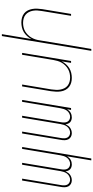

<svg xmlns="http://www.w3.org/2000/svg" viewBox="505 -1280 990 2040"><g transform="rotate(-90 1000.0 -260.0)"><path d="M316 215 359 -42Q352 -31 343 -21Q334 -11 322 -4.5Q310 2 297.5 5Q285 8 273 8Q258 8 244.5 3.5Q231 -1 221.5 -10Q212 -19 206.5 -32Q201 -45 199 -59Q193 -45 184 -32Q175 -19 162 -10Q149 -1 134 3.5Q119 8 104 8Q84 8 66.5 -1.5Q49 -11 40 -28.5Q31 -46 30.5 -67Q30 -88 34 -108L102 -520H122L53 -105Q50 -88 50.5 -71Q51 -54 58 -40Q65 -26 79.5 -18Q94 -10 111 -10Q128 -10 146 -19Q164 -28 175.5 -43Q187 -58 193 -76Q199 -94 202 -112L270 -520H290L221 -105Q218 -88 218.5 -71Q219 -54 226 -40Q233 -26 247.5 -18Q262 -10 279 -10Q297 -10 314.5 -19Q332 -28 343.5 -43Q355 -58 361 -76Q367 -94 370 -112L438 -520H458L336 215Z M604 8Q584 8 566.5 -1.5Q549 -11 540 -28.5Q531 -46 530.5 -67Q530 -88 534 -108L602 -520H622L553 -105Q550 -88 550.5 -71Q551 -54 558 -40Q565 -26 579.5 -18Q594 -10 611 -10Q628 -10 646 -19Q664 -28 675.5 -43Q687 -58 693 -76Q699 -94 702 -112L770 -520H790L721 -105Q718 -88 718.5 -71Q719 -54 726 -40Q733 -26 747.5 -18Q762 -10 779 -10Q797 -10 814.5 -19Q832 -28 843.5 -43Q855 -58 861 -76Q867 -94 870 -112L938 -520H958L872 0H852L859 -42Q852 -31 843 -21Q834 -11 822 -4.5Q810 2 797.5 5Q785 8 773 8Q758 8 744.5 3.5Q731 -1 721.5 -10Q712 -19 706.5 -32Q701 -45 699 -59Q693 -45 684 -32Q675 -19 662 -10Q649 -1 634 3.5Q619 8 604 8Z M1192 8Q1165 8 1140.5 1Q1116 -6 1096.5 -21.5Q1077 -37 1065 -59.5Q1053 -82 1049 -107.5Q1045 -133 1046 -159.5Q1047 -186 1051 -213L1102 -520H1122L1070 -210Q1067 -186 1065.5 -162Q1064 -138 1068 -115Q1072 -92 1082 -71.5Q1092 -51 1109.5 -37Q1127 -23 1149.5 -16.5Q1172 -10 1196 -10Q1218 -10 1241.5 -15Q1265 -20 1286 -32Q1307 -44 1324.5 -61.5Q1342 -79 1354 -100Q1366 -121 1372.5 -143.5Q1379 -166 1383 -189L1438 -520H1458L1372 0H1352L1368 -99Q1356 -75 1337 -53.5Q1318 -32 1294.5 -18Q1271 -4 1244.5 2Q1218 8 1192 8Z M1480 215 1637 -735H1657L1605 -421Q1617 -445 1636.5 -466.5Q1656 -488 1679 -502Q1702 -516 1728.5 -522Q1755 -528 1781 -528Q1808 -528 1833 -521Q1858 -514 1877.5 -498.5Q1897 -483 1908.5 -460.5Q1920 -438 1924.5 -412.5Q1929 -387 1928 -360.5Q1927 -334 1923 -307L1872 0H1852L1903 -310Q1907 -334 1908.5 -358Q1910 -382 1906 -405Q1902 -428 1891.5 -448.5Q1881 -469 1864 -483Q1847 -497 1824 -503.5Q1801 -510 1777 -510Q1755 -510 1731.5 -505Q1708 -500 1687.5 -488Q1667 -476 1649.5 -458.5Q1632 -441 1620 -420Q1608 -399 1601 -376.5Q1594 -354 1591 -331L1500 215Z"/></g></svg>

Font: Iosevka Term Curly Th Obl
Style: Regular
Weight: 100
Italic angle: -9°
Designer: Belleve Invis
Foundry: Belleve Invis
Version: Version 32.3.0